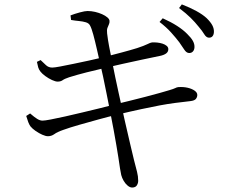

<svg xmlns="http://www.w3.org/2000/svg" viewBox="-20 -804 1040 870"><path d="M835.6 -563.9Q824.2 -564.7 814.8 -579.4Q805.5 -594.1 792.2 -612.7Q776.8 -632.9 755.6 -656.5Q734.4 -680.2 702.9 -704.5L717.3 -721.2Q754.9 -704.3 782.6 -686.5Q810.2 -668.7 828.1 -650.4Q846.3 -632.7 854.1 -618.4Q862 -604.1 861.2 -589.3Q860.4 -577 853.5 -570.1Q846.7 -563.1 835.6 -563.9ZM578.9 45.8Q568.8 45.8 558.3 37Q547.8 28.2 540.3 15.2Q532.7 2.1 529.3 -11Q527.3 -19.7 523.8 -40.9Q520.3 -62.2 516.4 -90.4Q512.4 -118.5 507.2 -146.3Q502.5 -175.8 495 -215.1Q487.5 -254.5 479.2 -297.6Q470.8 -340.7 462.5 -381.7Q454.2 -422.7 447.2 -456.5Q440.2 -490.2 435.2 -509.8Q427.3 -544.2 419 -580.9Q410.7 -617.7 402.7 -647.2Q394.7 -676.7 387.9 -688.5Q382.7 -699 368.7 -703.1Q354.7 -707.2 337.4 -708.8Q320.1 -710.4 302.1 -713.5L299.5 -734.2Q318.4 -741.5 341.7 -747.8Q365 -754.1 376.8 -754.1Q393.4 -754.1 410.7 -750.2Q427.9 -746.2 442.7 -739.6Q457.5 -733 466.7 -725Q475.9 -717.1 476.3 -709.2Q476.9 -700 473.2 -692.9Q469.6 -685.9 466.6 -676.9Q463.6 -667.8 465.4 -652.3Q468.9 -622.5 474.2 -595.1Q479.6 -567.7 488.8 -520.9Q502.2 -452.9 517 -385.7Q531.8 -318.4 545.2 -258.3Q558.6 -198.2 569.8 -151.8Q581.1 -105.3 587.1 -79.2Q595.6 -46 600.9 -25.6Q606.2 -5.1 606.2 15.4Q606.2 26 600.2 35.8Q594.2 45.6 578.9 45.8ZM197.4 -186.7Q187 -186.7 171.3 -193.7Q155.7 -200.6 141 -210.9Q126.3 -221.2 118 -231.4Q112.5 -239.1 108 -250.7Q103.5 -262.3 98.8 -278.6L116.5 -289.9Q135.8 -273.1 148.6 -265.2Q161.4 -257.4 172.6 -257.4Q182.6 -257.4 209.9 -262.6Q237.2 -267.8 274.8 -276.2Q312.4 -284.6 353.9 -294.6Q395.3 -304.7 433.4 -313.8Q471.6 -322.9 498.9 -330.6Q528 -337.4 564.6 -346.5Q601.2 -355.6 637.7 -365Q674.3 -374.4 703.2 -382.6Q732.1 -390.8 746.4 -395.1Q767.3 -401.3 774.2 -404.9Q781 -408.6 788 -409.3Q810.7 -410.9 830.3 -406.4Q849.8 -401.8 861.9 -393.2Q874 -384.7 874 -373.6Q874 -364.3 867.9 -356.1Q861.7 -348 842.3 -345.8Q806.1 -341.8 773.2 -337.5Q740.4 -333.2 703.7 -326.4Q667 -319.5 619.9 -309.4Q572.7 -299.3 507.7 -283.7Q471.7 -275.3 426.8 -262.9Q382 -250.5 339.2 -238.4Q296.4 -226.2 266.6 -215.4Q239.1 -205.8 226.3 -196.3Q213.4 -186.9 197.4 -186.7ZM241.1 -434.2Q231.4 -434.2 215.6 -441.4Q199.7 -448.7 185 -459.5Q170.4 -470.3 163.3 -479.6Q156.1 -488.8 153.2 -498.5Q150.3 -508.3 147.3 -523.7L164 -531.8Q176.9 -519.5 188.5 -508.6Q200.1 -497.8 216.8 -497.8Q226.4 -497.8 252.1 -502.6Q277.9 -507.5 312.3 -514.6Q346.7 -521.7 383.6 -529.7Q420.4 -537.8 451.1 -545.2Q492.2 -555.8 530.3 -565.9Q568.5 -576 601.3 -586.1Q633 -596.6 647.3 -603.7Q661.5 -610.9 668.3 -611.7Q679.2 -612.5 692.2 -611.2Q705.2 -609.8 716.5 -606.2Q727.8 -602.5 735.3 -596.2Q742.7 -590 742.7 -581.1Q742.7 -568.8 732.3 -561.4Q721.9 -554 703.5 -550.4Q671.2 -544.2 625.7 -534.2Q580.2 -524.2 536.2 -514.7Q492.2 -505.2 464.1 -498.2Q417.4 -487.4 372.3 -476.1Q327.3 -464.7 293.3 -453.9Q272.7 -447.1 263.8 -440.6Q255 -434.2 241.1 -434.2ZM925.5 -633.4Q914.3 -634.2 905.3 -649.1Q896.4 -664 880.1 -683Q864.1 -703.2 844 -723.1Q823.9 -743.1 791.4 -767.6L803.9 -784.1Q841.8 -769.4 870.3 -753.7Q898.8 -738 916.1 -722Q934.3 -704.2 942.2 -689.1Q950.1 -674 949.3 -658.4Q948.5 -645.9 942.5 -639.3Q936.4 -632.6 925.5 -633.4Z"/></svg>

Font: Noto Serif HK ExtraLight
Style: Regular
Weight: 200
Designer: Ryoko NISHIZUKA 西塚涼子 (kana & ideographs); Frank Grießhammer (Latin, Greek & Cyrillic); Wenlong ZHANG 张文龙 (bopomofo); San
Foundry: Adobe
Version: Version 2.002-H1;hotconv 1.1.0;makeotfexe 2.6.0